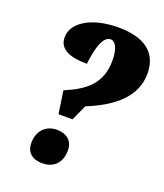

<svg xmlns="http://www.w3.org/2000/svg" viewBox="-135 -815 783 914"><g transform="rotate(20 256.0 -358.0)"><path d="M163 -353 180 -238H251L287 -317C415 -369 512 -444 512 -564C512 -674 435 -724 308 -724C172 -724 82 -667 82 -593C82 -537 129 -510 225 -510C233 -586 252 -658 292 -658C316 -658 334 -625 334 -567C334 -449 267 -397 163 -353ZM187 8C232 8 281 -17 281 -91C281 -141 247 -166 199 -166C142 -166 105 -126 105 -66C105 -16 138 8 187 8Z"/></g></svg>

Font: Noto Serif Condensed Black
Style: Italic
Weight: 900
Width: 3
Italic angle: -12°
Designer: Monotype Design Team
Foundry: Monotype Imaging Inc.
Version: Version 2.013